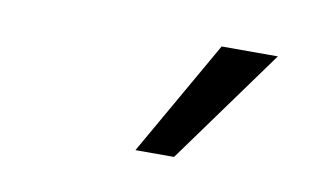

<svg xmlns="http://www.w3.org/2000/svg" viewBox="-37 -823 574 333"><g transform="rotate(10 250.0 -656.5)"><path d="M215 -555 331 -758H430L283 -555Z"/></g></svg>

Font: Nunito Sans 10pt SemiExpanded
Style: Regular
Weight: 400
Width: 6
Designer: Vernon Adams
Foundry: Vernon Adams
Version: Version 3.101;gftools[0.9.27]